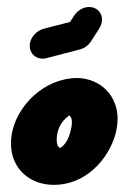

<svg xmlns="http://www.w3.org/2000/svg" viewBox="-20 -518 376 541"><path d="M266.9 -456.2C267.3 -458.4 267.5 -460.7 267.5 -462.9C267.5 -481.7 253.6 -498.3 231.2 -498.3C215.2 -498.3 198.7 -489.2 188.6 -473.4L177.4 -456.1L103.1 -437C83.3 -431.7 67.6 -414.4 64.3 -395.6C63.9 -393.2 63.7 -390.8 63.7 -388.5C63.7 -368 79.9 -352.7 99.7 -352.7C103.4 -352.7 107.3 -353.2 111.3 -354.3L205.6 -378.8C219 -382.5 229.5 -390.7 237.1 -402.5L259.7 -437.9C263.5 -443.9 265.9 -450.1 266.9 -456.2ZM308.5 -154.2C308.7 -155.6 308.6 -154.5 309.3 -159.3C310.7 -167.4 311.4 -175.4 311.4 -183.1C311.4 -247 265.6 -295.4 200 -298.2L199.4 -298.2H198.8C103.5 -298.2 27.1 -219 13.3 -141.2C11.7 -131.7 10.9 -122.6 10.9 -113.9C10.9 -42.5 64.3 2.9 131.2 2.9C234.2 2.9 296.9 -88.5 308.5 -154.2ZM181.3 -160C173.7 -117.3 155.6 -104.1 149.4 -101C147.6 -101.9 139.8 -105.4 139.8 -124.1C139.8 -128.9 140.3 -134.5 141.5 -141.4C146.1 -167.3 163.3 -185.1 175.3 -192.6C177.6 -190.6 182.6 -186.7 182.6 -173.5C182.6 -169.8 182.2 -165.3 181.3 -160Z"/></svg>

Font: TudorRose
Style: BoldOblique
Weight: 500
Version: Version 001.000